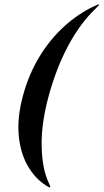

<svg xmlns="http://www.w3.org/2000/svg" viewBox="-20 -743 472 875"><path d="M85.5 -310Q111.5 -405 159.2 -483.8Q207 -562.5 271 -621.2Q335 -680 409.5 -715Q431 -725 432 -723Q432.5 -722 429.8 -718.5Q427 -715 416 -704Q346.5 -638 292.2 -537.2Q238 -436.5 203 -310Q167.5 -181 169.8 -76.5Q172 28 203 92Q208 103 208.8 106.5Q209.5 110 208.5 111Q206.5 113 190.5 103Q137.5 69 104.5 9.5Q71.5 -50 65 -131Q58.5 -212 85.5 -310Z"/></svg>

Font: Fraunces 144pt S000
Style: Bold Italic
Weight: 700
Italic angle: -16°
Version: Version 1.000; ttfautohint (v1.8.3)